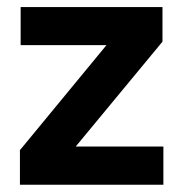

<svg xmlns="http://www.w3.org/2000/svg" viewBox="-20 -510 506 530"><path d="M431 -105.5V0H35V-95.5L274 -385.5H37V-490.5H428.5V-395L189 -105.5Z"/></svg>

Font: Anek Bangla SemiBold
Style: Regular
Weight: 600
Designer: Sulekha Rajkumar (Bangla), Yesha Goshar (Latin)
Foundry: Ek Type
Version: Version 1.003